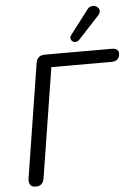

<svg xmlns="http://www.w3.org/2000/svg" viewBox="-62 -993 730 1046"><g transform="rotate(-5 303.0 -470.5)"><path d="M90.3 6.9Q69.5 6.9 60.5 -5.9Q51.5 -18.7 55.4 -42.6L153.8 -663.7Q157.2 -684.6 169.4 -694.8Q181.5 -705 201.9 -705H567.4Q585.9 -705 595.8 -697.7Q605.8 -690.4 605.8 -676.3Q605.8 -656.4 594.4 -645.2Q582.9 -634.1 563 -634.1H231.8L136.8 -35.3Q133.9 -14.9 122.5 -4Q111.1 6.9 90.3 6.9ZM396 -769.4Q386.7 -760.1 376.4 -759.4Q366.2 -758.6 358.6 -764.4Q351.1 -770.3 349.3 -779.8Q347.6 -789.3 354.9 -799.1L454.3 -929.1Q463.5 -941.8 475.5 -945Q487.5 -948.2 497.8 -944.8Q508 -941.3 514.7 -933.6Q521.3 -925.8 521 -914.8Q520.8 -903.8 510 -892.5Z"/></g></svg>

Font: Nunito ExtraLight
Style: Italic
Weight: 200
Italic angle: -9°
Designer: Vernon Adams
Foundry: Vernon Adams
Version: Version 3.602